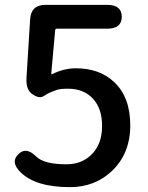

<svg xmlns="http://www.w3.org/2000/svg" viewBox="-20 -757 610 790"><path d="M268 13Q127 13 65 -48Q22 -90 55 -122Q87 -155 129 -113Q161 -81 254 -81Q318 -81 359 -123.5Q400 -166 400 -238.5Q400 -311 362 -351.5Q324 -392 260 -392Q227 -392 213.5 -387Q200 -382 188.5 -377.5Q177 -373 159.5 -361.5Q142 -350 114 -369Q86 -387 89 -437L104 -678Q108 -737 167 -737H421Q481 -737 481 -688Q481 -639 421 -639H214Q208 -639 207 -633L191 -455Q191 -450 195 -452Q243 -476 292 -476Q390 -476 450 -419Q516 -357 516 -241Q516 -125 440 -53Q370 13 268 13Z"/></svg>

Font: Resource Han Rounded TW Medium
Style: Regular
Weight: 500
Designer: Cyano Hao (round all glyphs); Ryoko NISHIZUKA 西塚涼子 (kana, bopomofo & ideographs); Paul D. Hunt (Latin, Greek & Cyrillic)
Foundry: Cyano Hao
Version: 0.990